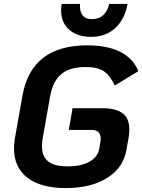

<svg xmlns="http://www.w3.org/2000/svg" viewBox="-20 -942 722 974"><path d="M51 -190Q51 -211 56 -243L94 -457Q139 -712 423 -712Q526 -712 591 -678.5Q656 -645 682 -581L562 -508Q540 -557 508.5 -579.5Q477 -602 413 -602Q333 -602 290.5 -565.5Q248 -529 235 -457L197 -243Q193 -223 193 -200Q193 -149 224 -123.5Q255 -98 324 -98Q391 -98 434 -122Q477 -146 484 -190L489 -221Q491 -233 491 -238Q491 -283 443 -283H329L348 -393H502Q566 -393 601 -368Q636 -343 636 -285Q636 -262 632 -241L621 -180Q605 -90 523 -39Q441 12 315 12Q187 12 119 -40.5Q51 -93 51 -190ZM290 -889Q290 -906 293 -922H386Q383 -886 398 -865.5Q413 -845 446 -845Q482 -845 504 -865.5Q526 -886 534 -922H627Q613 -844 564.5 -799.5Q516 -755 441 -755Q373 -755 331.5 -791Q290 -827 290 -889Z"/></svg>

Font: KoHo
Style: Bold Italic
Weight: 700
Italic angle: -10°
Version: Version 1.000; ttfautohint (v1.6)